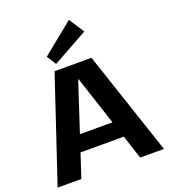

<svg xmlns="http://www.w3.org/2000/svg" viewBox="-170 -1096 1072 1217"><g transform="rotate(-20 365.5 -487.5)"><path d="M241 -700H490L724 0H564L367 -600H364L167 0H7ZM189 -270H542V-160H189ZM504 -872 266 -740 226 -803 438 -975Z"/></g></svg>

Font: Pathway Extreme 8pt Thin 12pt
Style: Bold
Weight: 700
Version: Version 1.001;gftools[0.9.26]